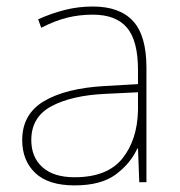

<svg xmlns="http://www.w3.org/2000/svg" viewBox="-20 -557 551 587"><path d="M263.7 -537.1Q345.7 -537.1 386.7 -492.7Q427.7 -448.2 427.7 -350.1V0H405.8L401.9 -103H399.9Q378.9 -57.1 334 -23.7Q289.1 9.8 208 9.8Q127.9 9.8 87.9 -28.1Q47.9 -65.9 47.9 -128.9Q47.9 -208 114.3 -247.6Q180.7 -287.1 298.8 -293.9L401.9 -299.8V-342.8Q401.9 -433.1 367.9 -472.7Q334 -512.2 263.7 -512.2Q223.6 -512.2 186.3 -503.2Q148.9 -494.1 106 -472.2L96.7 -498Q136.7 -516.1 178.2 -526.6Q219.7 -537.1 263.7 -537.1ZM401.9 -220.2V-274.9L300.8 -270Q198.7 -265.1 137.2 -232.2Q75.7 -199.2 75.7 -128.9Q75.7 -76.2 109.9 -45.7Q144 -15.1 208 -15.1Q307.6 -15.1 353.8 -72Q399.9 -128.9 401.9 -220.2Z"/></svg>

Font: Nokora Thin
Style: Regular
Weight: 100
Designer: Danh Hong
Version: Version 8.000; ttfautohint (v1.8.3)